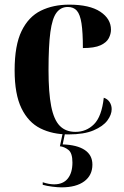

<svg xmlns="http://www.w3.org/2000/svg" viewBox="-20 -569 533 827"><path d="M275 10Q206 10 154 -16Q102 -42 72.5 -102.5Q43 -163 43 -266Q43 -374 73 -435.5Q103 -497 156 -523Q209 -549 278 -549Q366 -549 412 -518.5Q458 -488 458 -441Q458 -423 448.5 -404.5Q439 -386 413 -374Q387 -362 337 -362Q337 -430 331 -468.5Q325 -507 311 -523Q297 -539 272 -539Q242 -539 223.5 -514.5Q205 -490 197 -431Q189 -372 189 -267Q189 -170 200.5 -111.5Q212 -53 237.5 -27Q263 -1 305 -1Q352 -1 385 -34Q418 -67 427 -148Q443 -143 452 -129.5Q461 -116 461 -99Q461 -75 442.5 -50Q424 -25 383 -7.5Q342 10 275 10ZM245 238Q229 238 205 235Q181 232 164 227V216Q191 225 213 225Q252 225 272 200Q292 175 292 131Q292 90 274.5 76.5Q257 63 238 61L253 -9H263L250 53Q312 55 345 77Q378 99 378 140Q378 186 343 212Q308 238 245 238Z"/></svg>

Font: Noto Serif Display SemiCondensed
Style: Bold
Weight: 700
Width: 4
Designer: Monotype Design Team
Foundry: Monotype Imaging Inc.
Version: Version 2.009